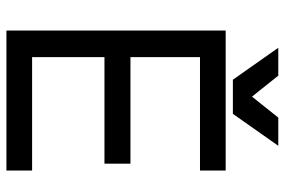

<svg xmlns="http://www.w3.org/2000/svg" viewBox="-168 -740 908 613"><g transform="rotate(90 286.5 -434.0)"><path d="M78 0V-700H163V0ZM122 0V-82H525V0ZM122 -313V-396H503V-313ZM122 -618V-700H525V-618ZM133 -868H222L289 -784L356 -868H446L344 -723H235Z"/></g></svg>

Font: Fustat Medium
Style: Regular
Weight: 500
Designer: Mohamed Gaber, Khaled Hosny, Laura Garcia Mut
Foundry: Kief Type Foundry, Alif Type Foundry, Hard Type Foundry
Version: Version 1.007